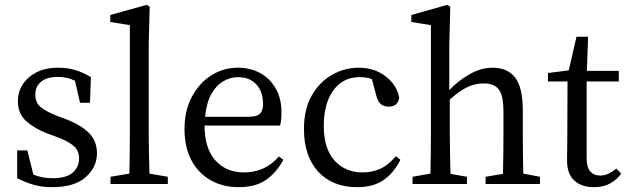

<svg xmlns="http://www.w3.org/2000/svg" viewBox="-20 -761 2594 794"><path d="M196 13Q154 13 120.5 3.5Q87 -6 51 -24V-139H93L118 -39Q154 -24 198 -24Q254 -24 280.5 -47Q307 -70 307 -105Q307 -140 282.5 -159.5Q258 -179 214 -195L173 -210Q122 -230 88 -260.5Q54 -291 54 -343Q54 -380 73.5 -411Q93 -442 130 -461.5Q167 -481 221 -481Q260 -481 292.5 -471Q325 -461 356 -442L352 -336H311L290 -427Q274 -435 256.5 -439Q239 -443 220 -443Q174 -443 150 -423Q126 -403 126 -371Q126 -336 149 -317.5Q172 -299 218 -281L248 -270Q314 -245 347.5 -211.5Q381 -178 381 -127Q381 -70 334.5 -28.5Q288 13 196 13Z M437 0V-30L515 -43Q516 -84 516.5 -127.5Q517 -171 517 -211V-657L436 -670V-699L587 -741L599 -733L595 -581V-211Q595 -171 596 -127.5Q597 -84 598 -43L674 -30V0Z M964 -442Q934 -442 904.5 -425.5Q875 -409 854.5 -373Q834 -337 828 -278H1007Q1044 -278 1056 -292Q1068 -306 1068 -329Q1068 -382 1040 -412Q1012 -442 964 -442ZM967 13Q901 13 850.5 -16Q800 -45 771.5 -98.5Q743 -152 743 -227Q743 -304 773.5 -361Q804 -418 854 -449.5Q904 -481 964 -481Q1015 -481 1055.5 -459Q1096 -437 1120 -395.5Q1144 -354 1144 -296Q1144 -260 1138 -242H826V-241Q826 -148 870.5 -98Q915 -48 989 -48Q1077 -48 1133 -114L1152 -100Q1123 -47 1080 -17Q1037 13 967 13Z M1457 13Q1355 13 1296 -51Q1237 -115 1237 -228Q1237 -309 1269 -365.5Q1301 -422 1353 -451.5Q1405 -481 1463 -481Q1528 -481 1574.5 -445.5Q1621 -410 1631 -357Q1625 -320 1588 -320Q1565 -320 1553 -332.5Q1541 -345 1536 -366L1518 -434Q1505 -439 1491.5 -440.5Q1478 -442 1466 -442Q1399 -442 1359 -388Q1319 -334 1319 -240Q1319 -146 1363.5 -97Q1408 -48 1479 -48Q1519 -48 1552.5 -63Q1586 -78 1617 -115L1636 -100Q1608 -45 1565.5 -16Q1523 13 1457 13Z M1686 0V-30L1760 -43Q1761 -81 1761.5 -128.5Q1762 -176 1762 -211V-657L1681 -670V-699L1830 -741L1842 -733L1838 -574V-388Q1873 -426 1921 -453.5Q1969 -481 2017 -481Q2079 -481 2110.5 -440Q2142 -399 2142 -304V-211Q2142 -175 2142.5 -128Q2143 -81 2144 -43L2213 -30V0H1988V-30L2060 -42Q2061 -80 2061.5 -127.5Q2062 -175 2062 -211V-298Q2062 -366 2043 -391Q2024 -416 1980 -416Q1943 -416 1910 -399.5Q1877 -383 1840 -349V-211Q1840 -176 1841 -128Q1842 -80 1843 -42L1911 -30V0Z M2436 13Q2385 13 2355 -14.5Q2325 -42 2325 -97Q2325 -119 2325.5 -139Q2326 -159 2326 -190L2327 -424H2246V-459L2332 -470L2364 -609H2412L2407 -468H2539V-424H2406V-108Q2406 -69 2421 -52Q2436 -35 2461 -35Q2479 -35 2495.5 -42.5Q2512 -50 2529 -64L2549 -43Q2530 -17 2502.5 -2Q2475 13 2436 13Z"/></svg>

Font: Source Serif 4 Subhead
Style: Regular
Weight: 400
Designer: Frank Grießhammer
Foundry: Adobe Systems Incorporated
Version: Version 4.004;hotconv 1.0.117;makeotfexe 2.5.65602